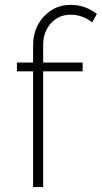

<svg xmlns="http://www.w3.org/2000/svg" viewBox="-20 -763 415 783"><path d="M270 -703Q221 -704 188.5 -669Q156 -634 156 -579V-508H317V-472H156V0H115V-472H49V-508H115V-576Q115 -650 160 -697Q205 -744 269 -743Q328 -743 375 -706L356 -672Q315 -703 270 -703Z"/></svg>

Font: Montserrat Ultra Light
Style: Regular
Weight: 200
Designer: Julieta Ulanovsky
Foundry: Julieta Ulanovsky
Version: Version 3.100;PS 003.100;hotconv 1.0.88;makeotf.lib2.5.64775